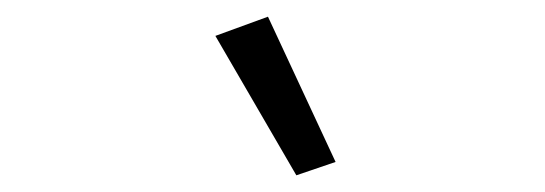

<svg xmlns="http://www.w3.org/2000/svg" viewBox="-20 -659 653 230"><path d="M301 -639 382 -465 335 -449 238 -616Z"/></svg>

Font: GFS Neohellenic Rg
Style: Italic
Weight: 400
Italic angle: -12°
Designer: Takis Katsoulidis and George D. Matthiopoulos
Foundry: Takis Katsoulidis and George D. Matthiopoulos
Version: Version 1.0